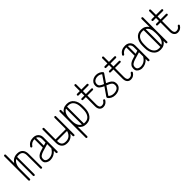

<svg xmlns="http://www.w3.org/2000/svg" viewBox="262 -1988 3507 3507"><g transform="rotate(-45 2015.0 -234.5)"><path d="M92 -19Q92 -10 86.5 -4.5Q81 1 72 1Q64 1 58 -4.5Q52 -10 52 -19V-639Q52 -647 58 -652.5Q64 -658 72 -658Q81 -658 86.5 -652.5Q92 -647 92 -639V-425Q118 -465 157 -487.5Q196 -510 245 -510H256Q322 -510 360 -469.5Q398 -429 398 -357L399 -19Q399 1 380 1Q371 1 365.5 -4.5Q360 -10 360 -19L359 -357Q359 -471 256 -471H245Q227 -471 210 -467V-19Q210 -10 204 -4.5Q198 1 190 1Q182 1 176.5 -4.5Q171 -10 171 -19V-451Q134 -429 113 -384.5Q92 -340 92 -279Z M803 -20Q803 -11 797.5 -5.5Q792 0 783 0Q775 0 769 -5.5Q763 -11 763 -20V-71Q728 -32 687 -13.5Q646 5 599 5H597Q577 5 549 -4.5Q521 -14 499.5 -36.5Q478 -59 478 -101V-104Q478 -145 497 -171.5Q516 -198 544 -213.5Q572 -229 601 -237L662 -256V-471Q584 -471 544 -407Q538 -399 528 -399Q519 -399 513.5 -405Q508 -411 508 -419Q508 -426 511 -430Q564 -510 662 -510H674Q709 -510 738.5 -494Q768 -478 785.5 -449Q803 -420 803 -383ZM763 -380Q763 -413 746 -436.5Q729 -460 701 -468V-267L763 -286ZM597 -35H599Q651 -35 690.5 -58.5Q730 -82 763 -136V-244L612 -199Q575 -187 546.5 -167Q518 -147 518 -104V-101Q518 -74 532 -60Q546 -46 564.5 -40.5Q583 -35 597 -35Z M1237 -20Q1237 0 1218 0Q1210 0 1204 -5.5Q1198 -11 1198 -20V-82Q1173 -41 1133.5 -18Q1094 5 1045 5H1034Q967 5 929.5 -36.5Q892 -78 892 -149V-487Q892 -495 897.5 -501Q903 -507 912 -507Q920 -507 926 -501Q932 -495 932 -487V-196H1197Q1198 -211 1198 -228V-487Q1198 -495 1204 -501Q1210 -507 1218 -507Q1237 -507 1237 -487ZM1034 -35H1045Q1099 -35 1137 -67.5Q1175 -100 1190 -157H932V-149Q932 -35 1034 -35Z M1383 171Q1383 179 1377 184.5Q1371 190 1363 190Q1354 190 1348.5 184.5Q1343 179 1343 171V-500Q1343 -508 1348.5 -513.5Q1354 -519 1363 -519Q1371 -519 1377 -513.5Q1383 -508 1383 -500V-434Q1406 -470 1442.5 -490Q1479 -510 1525 -510H1536Q1619 -510 1668.5 -447Q1718 -384 1718 -279V-228Q1718 -123 1669 -59Q1620 5 1536 5H1525Q1479 5 1442.5 -15.5Q1406 -36 1383 -72ZM1678 -279Q1678 -371 1641 -421Q1604 -471 1536 -471H1525Q1514 -471 1504 -470V-36Q1514 -35 1525 -35H1536Q1604 -35 1641 -85.5Q1678 -136 1678 -228ZM1383 -228Q1383 -87 1465 -48V-459Q1383 -420 1383 -279Z M2048 -83Q2054 -92 2065 -92Q2073 -92 2079 -86Q2085 -80 2085 -72Q2085 -65 2082 -62Q2064 -32 2036 -13.5Q2008 5 1973 5H1965Q1923 5 1896 -26Q1869 -57 1869 -114L1870 -351H1800Q1791 -351 1785.5 -356.5Q1780 -362 1780 -370Q1780 -379 1785.5 -384.5Q1791 -390 1800 -390H1870V-467H1800Q1791 -467 1785.5 -472.5Q1780 -478 1780 -487Q1780 -495 1785.5 -501Q1791 -507 1800 -507H1870V-639Q1870 -648 1876 -653.5Q1882 -659 1890 -659Q1899 -659 1904.5 -653.5Q1910 -648 1910 -639V-507H2050Q2058 -507 2064 -501Q2070 -495 2070 -487Q2070 -478 2064 -472.5Q2058 -467 2050 -467H1910V-390H2050Q2058 -390 2064 -384.5Q2070 -379 2070 -370Q2070 -362 2064 -356.5Q2058 -351 2050 -351H1910L1909 -118Q1909 -35 1965 -35H1973Q2020 -35 2048 -83Z M2137 -63Q2133 -69 2133 -76Q2133 -83 2137 -89L2250 -252Q2205 -270 2172 -297.5Q2139 -325 2139 -375Q2139 -418 2160 -447.5Q2181 -477 2214.5 -492Q2248 -507 2286 -507Q2325 -507 2359.5 -491.5Q2394 -476 2416 -451Q2421 -445 2421 -437Q2421 -431 2417 -425L2311 -271Q2343 -258 2373.5 -241Q2404 -224 2424 -197.5Q2444 -171 2444 -130Q2444 -86 2421.5 -56Q2399 -26 2361.5 -10.5Q2324 5 2279 5Q2233 5 2195.5 -13Q2158 -31 2137 -63ZM2179 -375Q2179 -340 2205.5 -320.5Q2232 -301 2273 -285L2376 -435Q2341 -467 2286 -467Q2242 -467 2210.5 -444.5Q2179 -422 2179 -375ZM2404 -130Q2404 -161 2388.5 -179.5Q2373 -198 2346.5 -211Q2320 -224 2287 -237L2176 -76Q2193 -57 2219.5 -46Q2246 -35 2279 -35Q2334 -35 2369 -58Q2404 -81 2404 -130Z M2761 -83Q2767 -92 2778 -92Q2786 -92 2792 -86Q2798 -80 2798 -72Q2798 -65 2795 -62Q2777 -32 2749 -13.5Q2721 5 2686 5H2678Q2636 5 2609 -26Q2582 -57 2582 -114L2583 -351H2513Q2504 -351 2498.5 -356.5Q2493 -362 2493 -370Q2493 -379 2498.5 -384.5Q2504 -390 2513 -390H2583V-467H2513Q2504 -467 2498.5 -472.5Q2493 -478 2493 -487Q2493 -495 2498.5 -501Q2504 -507 2513 -507H2583V-639Q2583 -648 2589 -653.5Q2595 -659 2603 -659Q2612 -659 2617.5 -653.5Q2623 -648 2623 -639V-507H2763Q2771 -507 2777 -501Q2783 -495 2783 -487Q2783 -478 2777 -472.5Q2771 -467 2763 -467H2623V-390H2763Q2771 -390 2777 -384.5Q2783 -379 2783 -370Q2783 -362 2777 -356.5Q2771 -351 2763 -351H2623L2622 -118Q2622 -35 2678 -35H2686Q2733 -35 2761 -83Z M3175 -20Q3175 -11 3169.5 -5.5Q3164 0 3155 0Q3147 0 3141 -5.5Q3135 -11 3135 -20V-71Q3100 -32 3059 -13.5Q3018 5 2971 5H2969Q2949 5 2921 -4.5Q2893 -14 2871.5 -36.5Q2850 -59 2850 -101V-104Q2850 -145 2869 -171.5Q2888 -198 2916 -213.5Q2944 -229 2973 -237L3034 -256V-471Q2956 -471 2916 -407Q2910 -399 2900 -399Q2891 -399 2885.5 -405Q2880 -411 2880 -419Q2880 -426 2883 -430Q2936 -510 3034 -510H3046Q3081 -510 3110.5 -494Q3140 -478 3157.5 -449Q3175 -420 3175 -383ZM3135 -380Q3135 -413 3118 -436.5Q3101 -460 3073 -468V-267L3135 -286ZM2969 -35H2971Q3023 -35 3062.5 -58.5Q3102 -82 3135 -136V-244L2984 -199Q2947 -187 2918.5 -167Q2890 -147 2890 -104V-101Q2890 -74 2904 -60Q2918 -46 2936.5 -40.5Q2955 -35 2969 -35Z M3263 -228V-279Q3263 -384 3312.5 -447Q3362 -510 3445 -510H3457Q3503 -510 3539 -490Q3575 -470 3599 -434V-639Q3599 -648 3604.5 -653.5Q3610 -659 3618 -659Q3627 -659 3632.5 -653.5Q3638 -648 3638 -639V-20Q3638 -11 3632.5 -5.5Q3627 0 3618 0Q3610 0 3604.5 -5.5Q3599 -11 3599 -20V-72Q3575 -36 3539 -16Q3503 4 3457 4H3445Q3362 4 3312.5 -59.5Q3263 -123 3263 -228ZM3303 -228Q3303 -136 3340.5 -85.5Q3378 -35 3445 -35H3457Q3469 -35 3481 -37V-469Q3469 -471 3457 -471H3445Q3378 -471 3340.5 -421Q3303 -371 3303 -279ZM3599 -279Q3599 -415 3521 -456V-50Q3599 -91 3599 -228Z M3976 -83Q3982 -92 3993 -92Q4001 -92 4007 -86Q4013 -80 4013 -72Q4013 -65 4010 -62Q3992 -32 3964 -13.5Q3936 5 3901 5H3893Q3851 5 3824 -26Q3797 -57 3797 -114L3798 -351H3728Q3719 -351 3713.5 -356.5Q3708 -362 3708 -370Q3708 -379 3713.5 -384.5Q3719 -390 3728 -390H3798V-467H3728Q3719 -467 3713.5 -472.5Q3708 -478 3708 -487Q3708 -495 3713.5 -501Q3719 -507 3728 -507H3798V-639Q3798 -648 3804 -653.5Q3810 -659 3818 -659Q3827 -659 3832.5 -653.5Q3838 -648 3838 -639V-507H3978Q3986 -507 3992 -501Q3998 -495 3998 -487Q3998 -478 3992 -472.5Q3986 -467 3978 -467H3838V-390H3978Q3986 -390 3992 -384.5Q3998 -379 3998 -370Q3998 -362 3992 -356.5Q3986 -351 3978 -351H3838L3837 -118Q3837 -35 3893 -35H3901Q3948 -35 3976 -83Z"/></g></svg>

Font: Libertine Sup Light
Style: Regular
Weight: 300
Designer: Bastien Sozeau
Foundry: NBR — Bastien Sozeau
Version: Version 2.003; ttfautohint (v1.8.4.7-5d5b);gftools[0.9.33]